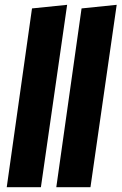

<svg xmlns="http://www.w3.org/2000/svg" viewBox="-20 -778 505 798"><path d="M150 0H8L113 -743L259 -758ZM356 0H214L319 -743L465 -758Z"/></svg>

Font: Fira Sans Condensed ExtraBold
Style: Italic
Weight: 800
Width: 3
Italic angle: -8°
Designer: bBox Type GmbH & Carrois Corporate GbR & Edenspiekermann AG
Foundry: bBox Type GmbH & Carrois Corporate GbR & Edenspiekermann AG
Version: Version 4.301